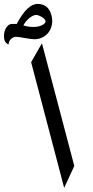

<svg xmlns="http://www.w3.org/2000/svg" viewBox="-215 -1000 460 953"><path d="M10.7 -896.5Q9.3 -901.9 4.2 -907Q-1 -912.1 -8.1 -916.3Q-15.1 -920.4 -22.5 -923.1Q-29.8 -925.8 -35.2 -925.8Q-43.9 -925.8 -53 -921.1Q-62 -916.5 -70.6 -909.2Q-79.1 -901.9 -86.7 -892.6Q-94.2 -883.3 -99.1 -874Q-77.1 -866.2 -47.4 -866.2Q-35.2 -866.2 -23.7 -868.9Q-12.2 -871.6 -4.2 -876Q3.9 -880.4 8.1 -885.7Q12.2 -891.1 10.7 -896.5ZM40 -925.3Q46.9 -900.4 42.7 -878.4Q38.6 -856.4 26.9 -840.3Q15.1 -824.2 -3.7 -814.7Q-22.5 -805.2 -44.9 -805.2Q-52.2 -805.2 -65.2 -807.1Q-78.1 -809.1 -91.8 -811.3Q-105.5 -813.5 -117.4 -815.4Q-129.4 -817.4 -135.3 -817.4Q-142.1 -817.4 -148.7 -814.5Q-155.3 -811.5 -160.6 -806.4Q-166 -801.3 -169.2 -794.2Q-172.4 -787.1 -172.4 -778.8Q-188.5 -786.6 -192.9 -801.3Q-196.3 -814.5 -195.1 -828.6Q-193.8 -842.8 -188.7 -854.5Q-183.6 -866.2 -174.8 -873.8Q-166 -881.3 -153.3 -881.3Q-146.5 -881.3 -141.1 -881.3Q-135.7 -881.3 -132.3 -880.9Q-79.6 -980.5 -28.8 -980.5Q25.4 -980.5 40 -925.3ZM153.8 -176.3 103.5 -67.4 -60.5 -691.4 -6.8 -785.2Z"/></svg>

Font: XB Khoramshahr
Style: Oblique
Weight: 400
Italic angle: 12°
Designer: Behnam
Foundry: Irmug
Version: Version 8.005 2009